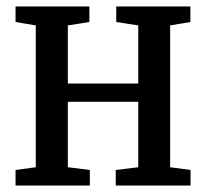

<svg xmlns="http://www.w3.org/2000/svg" viewBox="-20 -573 636 593"><path d="M28 0V-48L90.5 -56.5V-494.5L28 -505V-553H256V-505L189.5 -494.5V-315H407V-494.5L339 -505V-553H568V-505L505.5 -494.5V-56.5L568.5 -48V0H337.5V-48L407 -56.5V-258.5H189.5V-56.5L257.5 -48V0Z"/></svg>

Font: Merriweather 24pt SemiCondensed
Style: Regular
Weight: 400
Width: 4
Designer: Eben Sorkin
Foundry: Eben Sorkin
Version: Version 2.100